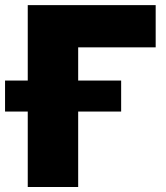

<svg xmlns="http://www.w3.org/2000/svg" viewBox="-70 -748 664 768"><path d="M552.7 -727.5V-558.6H242.7V0H41V-727.5ZM-49.8 -301.8V-425.8H414.6V-301.8Z"/></svg>

Font: Inter 28pt Black
Style: Regular
Weight: 900
Designer: Rasmus Andersson
Foundry: rsms
Version: Version 4.001;git-66647c0bb